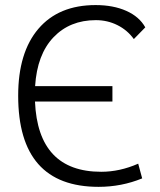

<svg xmlns="http://www.w3.org/2000/svg" viewBox="-20 -723 626 753"><path d="M366.7 9.8Q51.3 9.8 51.3 -347.7Q51.3 -517.1 130.6 -610.1Q210 -703.1 355 -703.1Q424.3 -703.1 475.3 -680.4Q526.4 -657.7 549.8 -615.7L504.9 -569.8Q479.5 -605 440.4 -624.5Q401.4 -644 356 -644Q253.9 -644 189.7 -576.7Q125.5 -509.3 117.7 -385.3H420.9V-324.7H117.2Q128.9 -49.3 377 -49.3Q449.7 -49.3 522 -81.1L537.6 -23.4Q456.5 9.8 366.7 9.8Z"/></svg>

Font: CaskaydiaMono NF Light
Style: Regular
Weight: 300
Designer: Aaron Bell
Foundry: Saja Typeworks
Version: Version 2111.001; ttfautohint (v1.8.4);Nerd Fonts 3.1.1